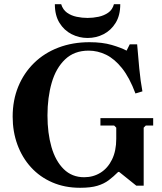

<svg xmlns="http://www.w3.org/2000/svg" viewBox="-20 -880 770 910"><path d="M456 -320H706V-285H671L661 -275V0H626L545 -65H540Q518 -43 495.5 -26Q473 -9 441.5 0.5Q410 10 360 10H359Q287 10 228 -15.5Q169 -41 127 -87Q85 -133 62.5 -194.5Q40 -256 40 -327Q40 -405 66.5 -469.5Q93 -534 141.5 -581.5Q190 -629 257 -654.5Q324 -680 404 -680Q465 -680 509.5 -667Q554 -654 580 -640L595 -670H630Q634 -619 640 -556.5Q646 -494 655 -447L622 -437Q594 -512 558.5 -556.5Q523 -601 483 -620.5Q443 -640 400 -640Q332 -640 288.5 -598.5Q245 -557 225 -487.5Q205 -418 205 -333Q205 -249 224 -183Q243 -117 282 -78.5Q321 -40 379 -40Q422 -40 456.5 -61.5Q491 -83 511 -124Q531 -165 531 -222V-275L521 -285H456ZM520 -860H550Q550 -807 528 -771.5Q506 -736 471 -718Q436 -700 395 -700Q355 -700 319.5 -718Q284 -736 262 -771.5Q240 -807 240 -860H270Q278 -834 297.5 -820Q317 -806 343 -800.5Q369 -795 395 -795Q421 -795 447 -800.5Q473 -806 493 -820Q513 -834 520 -860Z"/></svg>

Font: Brygada 1918
Style: Regular
Weight: 400
Designer: Mateusz Machalski | Borys Kosmynka | Przemek Hoffer
Foundry: NIEPODLEGLA 2018
Version: Version 3.006